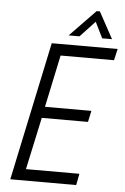

<svg xmlns="http://www.w3.org/2000/svg" viewBox="-59 -910 620 952"><g transform="rotate(5 251.5 -434.0)"><path d="M175 -690H503L490 -633H224L169 -373H400L388 -317H158L102 -57H368L357 0H29ZM383 -868H399L471 -736H422L383 -815L309 -736H255Z"/></g></svg>

Font: Decalotype Light Italic
Style: Regular
Weight: 300
Italic angle: -12°
Designer: Alfredo Marco Pradil
Foundry: Alfredo Marco Pradil
Version: Version 1.0